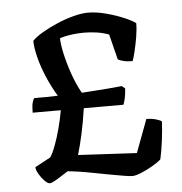

<svg xmlns="http://www.w3.org/2000/svg" viewBox="-46 -622 632 666"><g transform="rotate(-5 270.0 -289.0)"><path d="M101 0Q94 0 83.5 -10.5Q73 -21 64.5 -35.5Q56 -50 56 -60L110 -89Q119 -102 129 -128.5Q139 -155 147.5 -187.5Q156 -220 161 -249H63Q63 -273 66.5 -285Q70 -297 74 -299Q94 -299 114.5 -299Q135 -299 155 -300Q135 -333 119.5 -369.5Q104 -406 95.5 -440Q87 -474 87 -497Q99 -510 123 -524Q147 -538 176 -550.5Q205 -563 234 -570.5Q263 -578 284 -578Q313 -578 347 -569Q381 -560 409 -548Q437 -536 448 -527Q448 -505 443.5 -478.5Q439 -452 433.5 -429.5Q428 -407 424 -397Q405 -397 391.5 -400.5Q378 -404 373 -408L351 -496Q329 -504 307 -507Q285 -510 265 -510Q246 -510 228.5 -508Q211 -506 198 -503Q185 -500 180 -498Q180 -478 187.5 -444Q195 -410 208 -372.5Q221 -335 239 -303Q269 -305 289.5 -306.5Q310 -308 330 -309.5Q350 -311 379 -314L390 -305Q389 -286 385.5 -270.5Q382 -255 379 -249H241Q234 -200 225 -159.5Q216 -119 207 -89L411 -78L454 -193Q471 -193 485.5 -189Q500 -185 507 -180Q506 -152 501 -113Q496 -74 490 -49Q479 -39 459 -27.5Q439 -16 419.5 -8Q400 0 389 0Q380 0 359 -3.5Q338 -7 310.5 -12Q283 -17 255 -22.5Q227 -28 203 -31.5Q179 -35 166 -36Q159 -32 145.5 -23Q132 -14 119.5 -7Q107 0 101 0Z"/></g></svg>

Font: Texturina Medium
Style: Regular
Weight: 500
Designer: Guillermo Torres Carreño
Foundry: Omnibus-Type
Version: Version 1.003